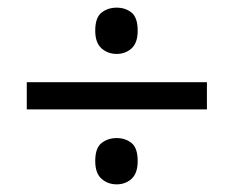

<svg xmlns="http://www.w3.org/2000/svg" viewBox="-20 -603 612 502"><path d="M285 -462Q262 -462 245.5 -476.5Q229 -491 229 -523Q229 -557 245.5 -570Q262 -583 285 -583Q308 -583 324 -570Q340 -557 340 -523Q340 -491 324 -476.5Q308 -462 285 -462ZM50 -317V-388H521V-317ZM285 -121Q262 -121 245.5 -135.5Q229 -150 229 -182Q229 -216 245.5 -229Q262 -242 285 -242Q308 -242 324 -229Q340 -216 340 -182Q340 -150 324 -135.5Q308 -121 285 -121Z"/></svg>

Font: TSCustom
Style: Regular
Weight: 400
Designer: Monotype Design Team
Foundry: Monotype Imaging Inc.
Version: Version 2.004; ttfautohint (v1.8.3) -l 8 -r 50 -G 200 -x 14 